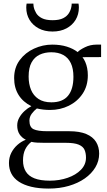

<svg xmlns="http://www.w3.org/2000/svg" viewBox="-20 -812 608 1093"><path d="M257.5 261.5Q200.5 261.5 158 251.2Q115.5 241 87.2 222.2Q59 203.5 45 176.8Q31 150 31 116.5Q31 84.5 44.2 58.2Q57.5 32 79.2 12.8Q101 -6.5 127 -16.5Q104 -28 91 -48Q78 -68 78 -98Q78 -121.5 89.8 -142.5Q101.5 -163.5 119.8 -180.2Q138 -197 158.5 -207.5Q110.5 -231.5 85.5 -272Q60.5 -312.5 60.5 -367.5Q60.5 -427 92.2 -469.8Q124 -512.5 173.8 -535.2Q223.5 -558 277 -558Q324 -558 360.5 -546.5Q397 -535 422 -515.5Q433 -528 463.5 -543Q494 -558 529.5 -558H555.5V-487L449.5 -486.5Q458.5 -475 465.5 -459Q472.5 -443 476.2 -424Q480 -405 480 -383.5Q480 -323 450.5 -278.8Q421 -234.5 372 -210.2Q323 -186 265 -186Q245 -186 226 -188.2Q207 -190.5 190 -194.5Q174 -182.5 160.8 -164.8Q147.5 -147 147.5 -125Q147.5 -88 171 -76.5Q194.5 -65 249.5 -65H374Q433.5 -65 471.2 -49Q509 -33 526.8 -4.2Q544.5 24.5 544.5 62.5Q544.5 104.5 523 140.5Q501.5 176.5 462.8 203.8Q424 231 371.8 246.2Q319.5 261.5 257.5 261.5ZM264 216.5Q318.5 216.5 365.2 200.2Q412 184 440.8 154.5Q469.5 125 469.5 85.5Q469.5 59.5 461.2 40.8Q453 22 428.2 11.5Q403.5 1 354.5 1H233Q211 1 192.2 0Q173.5 -1 158.5 -4.5Q136 13 123.5 38.5Q111 64 111 101.5Q111 138.5 126.8 164.2Q142.5 190 176 203.2Q209.5 216.5 264 216.5ZM272.5 -229.5Q336.5 -229.5 367.2 -266.8Q398 -304 398 -375Q398 -421.5 383.2 -452.5Q368.5 -483.5 340.2 -499Q312 -514.5 272 -514.5Q235 -514.5 205.8 -500.8Q176.5 -487 159.8 -456.8Q143 -426.5 143 -376Q143 -334 156.5 -301Q170 -268 198.8 -248.8Q227.5 -229.5 272.5 -229.5ZM279 -632.5Q233.5 -632.5 200 -650.5Q166.5 -668.5 148 -699.2Q129.5 -730 129.5 -769Q129.5 -774.5 130 -780Q130.5 -785.5 131.5 -791.5H170Q170 -788 170.5 -783.8Q171 -779.5 171.5 -774.5Q175 -756 185.5 -738Q196 -720 218.5 -708.5Q241 -697 279 -697Q317.5 -697 339.8 -708.5Q362 -720 372.8 -738Q383.5 -756 386.5 -774.5Q387.5 -779.5 387.8 -783.8Q388 -788 388 -791.5H427Q428 -785.5 428.5 -780Q429 -774.5 429 -769Q429 -730 410.5 -699.2Q392 -668.5 358.2 -650.5Q324.5 -632.5 279 -632.5Z"/></svg>

Font: Merriweather 48pt Light
Style: Regular
Weight: 300
Version: Version 2.100